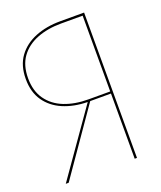

<svg xmlns="http://www.w3.org/2000/svg" viewBox="-131 -785 730 869"><g transform="rotate(-20 234.0 -350.0)"><path d="M378 -700V0H367V-314H267L49 0H35L255 -314Q189 -315 137.5 -337Q86 -359 56.5 -401.5Q27 -444 27 -507Q27 -572 58 -614.5Q89 -657 142.5 -678.5Q196 -700 263 -700ZM263 -324H367V-689H263Q198 -689 147 -669Q96 -649 67 -609Q38 -569 38 -507Q38 -446 67 -405Q96 -364 146.5 -344Q197 -324 263 -324Z"/></g></svg>

Font: Jost* Hairline
Style: Regular
Weight: 100
Version: Version 3.7